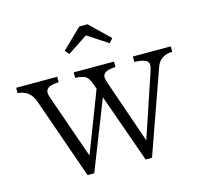

<svg xmlns="http://www.w3.org/2000/svg" viewBox="-105 -817 994 944"><g transform="rotate(-15 392.5 -345.0)"><path d="M786.1 -464.4Q723.1 -462.9 705.1 -410.2L555.2 13.2H522.9L398.9 -336.9L261.2 13.2H227.1L84 -396Q61.5 -462.9 -1 -464.4V-492.2H208V-464.4Q142.1 -462.9 142.1 -429.2Q142.1 -417.5 148.9 -398.9L261.2 -77.1L379.9 -385.3L376 -396Q362.8 -438.5 348.1 -450.2Q333 -462.4 292 -464.4V-492.2H497.1V-464.4Q432.1 -462.9 432.1 -429.2Q432.1 -420.9 439.9 -397L550.3 -77.1L658.2 -398.9Q665 -418.5 665 -432.1Q665 -462.9 593.3 -464.4V-492.2H786.1ZM377 -703.1H418.9L519 -606L500 -585L397 -652.3L294.9 -585L276.9 -606Z"/></g></svg>

Font: I.Ming
Style: Regular
Weight: 400
Designer: Ichiten Fonts Project
Version: Version 6.11; Dec 27, 2019